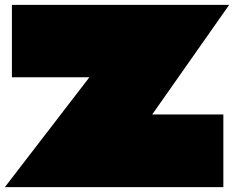

<svg xmlns="http://www.w3.org/2000/svg" viewBox="-33 -770 963 790"><path d="M910 -750 594 -300Q594 -300 594 -299.5Q594 -299 594.5 -299Q595 -299 595 -299H886V0H-13L334 -451Q334 -451 334 -451.5Q334 -452 334 -452Q334 -452 333 -452H16V-750Z"/></svg>

Font: Climate Crisis
Style: Regular
Weight: 400
Version: Version 1.003